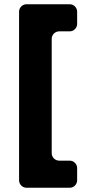

<svg xmlns="http://www.w3.org/2000/svg" viewBox="-20 -762 402 906"><path d="M344 -649V-707C344 -726 328 -742 309 -742H105C86 -742 70 -726 70 -707V89C70 108 86 124 105 124H309C328 124 344 108 344 89V31C344 12 328 -4 309 -4H259C240 -4 224 -20 224 -39V-579C224 -598 240 -614 259 -614H309C328 -614 344 -630 344 -649Z"/></svg>

Font: Trueno
Style: RoundBd
Weight: 700
Designer: Julieta Ulanovsky, Jasper
Foundry: Julieta Ulanovsky, Cannot Into Space Fonts
Version: Version 3.001